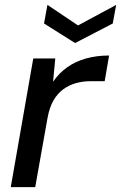

<svg xmlns="http://www.w3.org/2000/svg" viewBox="-20 -765 495 785"><path d="M24 0 116 -526H206L197 -431Q222 -467 255.5 -490.5Q289 -514 332 -526Q375 -538 426 -538L408 -433H349Q320 -433 292 -425.5Q264 -418 240 -401Q216 -384 199 -355Q182 -326 174 -281L124 0ZM455 -745 441 -669 287 -589 160 -669 174 -745 299 -661Z"/></svg>

Font: DM Sans 9pt Medium
Style: Italic
Weight: 500
Italic angle: -10°
Version: Version 4.004;gftools[0.9.30]